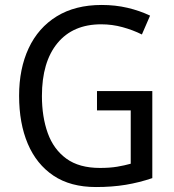

<svg xmlns="http://www.w3.org/2000/svg" viewBox="-20 -744 701 774"><path d="M371 -377H594V-26Q541 -8 486.5 1Q432 10 367 10Q264 10 195.5 -36Q127 -82 92 -164.5Q57 -247 57 -358Q57 -467 95.5 -549.5Q134 -632 208.5 -678Q283 -724 390 -724Q445 -724 494 -712.5Q543 -701 585 -681L552 -605Q516 -623 474 -634.5Q432 -646 388 -646Q274 -646 211.5 -570Q149 -494 149 -357Q149 -273 172.5 -207.5Q196 -142 247.5 -104.5Q299 -67 383 -67Q423 -67 452.5 -72Q482 -77 507 -84V-299H371Z"/></svg>

Font: Noto Sans Hebrew SemiCondensed
Style: Regular
Weight: 400
Width: 4
Designer: Monotype Design Team
Foundry: Monotype Imaging Inc.
Version: Version 2.004; ttfautohint (v1.8.4.7-5d5b)